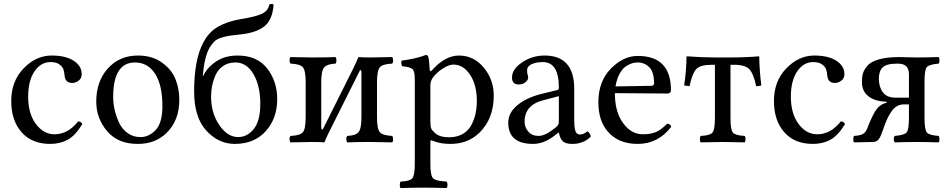

<svg xmlns="http://www.w3.org/2000/svg" viewBox="-20 -721 4822 975"><path d="M397.9 -90.8Q362.8 -32.7 324 -11.5Q285.2 9.8 234.9 9.8Q142.1 9.8 89.6 -49.6Q37.1 -108.9 37.1 -208Q37.1 -309.1 100.1 -374Q163.1 -439 242.2 -439Q313 -439 354 -412.6Q395 -386.2 395 -344.2Q395 -323.2 379.4 -311.5Q363.8 -299.8 346.2 -299.8Q312 -299.8 308.1 -335.9Q306.2 -357.9 301.5 -370.4Q296.9 -382.8 281 -394.3Q265.1 -405.8 236.8 -405.8Q187 -405.8 155 -358.4Q123 -311 123 -230Q123 -144 162.1 -91.6Q201.2 -39.1 256.8 -39.1Q325.7 -39.1 377 -105Q393.1 -103 397.9 -90.8Z M468.8 -205.1Q468.8 -304.2 523.9 -369.1Q583.5 -439 680.7 -439Q752.4 -439 802 -403.6Q851.6 -368.2 871.1 -319.1Q890.6 -270 890.6 -213.9Q890.6 -109.4 825.7 -45.9Q768.6 10.3 678.7 9.8Q578.6 9.8 523.7 -55.2Q468.8 -120.1 468.8 -205.1ZM665.5 -403.8Q554.7 -403.8 554.7 -228Q554.7 -195.8 562.3 -162.8Q569.8 -129.9 584.7 -97.9Q599.6 -65.9 627.7 -45.4Q655.8 -24.9 692.9 -24.9Q736.8 -24.9 770.8 -61Q804.7 -97.2 804.7 -182.1Q804.7 -289.1 767.6 -346.4Q730.5 -403.8 665.5 -403.8Z M1051.8 -231Q1051.8 -147.9 1093.3 -86.4Q1134.8 -24.9 1189.5 -24.9Q1235.4 -24.9 1268.6 -65.9Q1301.8 -106.9 1301.8 -193.8Q1301.8 -285.6 1267.1 -344.7Q1232.4 -403.8 1175.8 -403.8Q1138.7 -403.8 1112.5 -385.5Q1086.4 -367.2 1074 -338.1Q1061.5 -309.1 1056.6 -282.5Q1051.8 -255.9 1051.8 -231ZM965.8 -256.8Q965.8 -417 1011.7 -503.9Q1040.5 -559.1 1088.1 -585.9Q1135.7 -612.8 1202.6 -624Q1274.4 -635.3 1308.1 -650.1Q1341.8 -665 1347.7 -698.2Q1358.9 -703.1 1369.6 -698.2Q1363.8 -620.1 1322.8 -587.6Q1281.7 -555.2 1206.5 -546.9Q1162.6 -542 1145.5 -539.6Q1128.4 -537.1 1105 -530Q1081.5 -522.9 1069.1 -511Q1056.6 -499 1044.4 -479Q1017.6 -432.1 1009.8 -336.9L1011.7 -335Q1030.8 -377 1076.2 -408Q1121.6 -439 1186.5 -439Q1285.6 -439 1336.7 -373.5Q1387.7 -308.1 1387.7 -217.8Q1387.7 -119.6 1329.6 -54.9Q1271.5 9.8 1171.9 9.8Q1089.8 9.8 1027.8 -57.6Q965.8 -125 965.8 -256.8Z M1618.7 -63 1774.4 -374.5Q1787.1 -399.9 1800.3 -431.2Q1820.3 -429.2 1860.4 -429.2Q1891.1 -429.2 1971.2 -431.2Q1976.1 -426.3 1976.3 -414.1Q1976.6 -401.9 1971.2 -397.9Q1923.3 -396 1908.9 -379.4Q1894.5 -362.8 1894.5 -303.2V-126Q1894.5 -65.9 1908.9 -49.6Q1923.3 -33.2 1971.2 -30.8Q1976.1 -25.9 1976.3 -13.9Q1976.6 -2 1971.2 2Q1893.1 0 1860.4 0Q1789.6 0 1743.7 2Q1738.8 -2 1738.5 -13.9Q1738.3 -25.9 1743.7 -30.8Q1785.6 -32.7 1800.5 -49.8Q1815.4 -66.9 1815.4 -126V-353Q1815.4 -365.2 1808.6 -365.2L1651.9 -52.2Q1634.3 -16.6 1627.4 2Q1605.5 0 1566.4 0Q1533.2 0 1455.6 2Q1450.7 -2 1450.4 -13.9Q1450.2 -25.9 1455.6 -30.8Q1503.4 -32.7 1517.8 -49.3Q1532.2 -65.9 1532.2 -126V-303.2Q1532.2 -363.3 1517.8 -379.6Q1503.4 -396 1455.6 -397.9Q1450.7 -401.9 1450.4 -413.8Q1450.2 -425.8 1455.6 -431.2Q1531.7 -429.2 1566.4 -429.2Q1637.2 -429.2 1683.6 -431.2Q1688.5 -426.3 1688.5 -414.1Q1688.5 -401.9 1683.6 -397.9Q1641.6 -396 1626.5 -378.9Q1611.3 -361.8 1611.3 -303.2V-75.2Q1611.8 -63 1618.7 -63Z M2181.2 -331.1Q2165 -311 2165.5 -287.1V-105Q2165.5 -78.6 2169.7 -68.8Q2173.8 -59.1 2189.5 -44.9Q2212.9 -23.9 2260.3 -23.9Q2300.3 -23.9 2329.3 -40.5Q2358.4 -57.1 2373.3 -85.4Q2388.2 -113.8 2394.8 -143.8Q2401.4 -173.8 2401.4 -208Q2401.4 -290 2366.9 -341.6Q2332.5 -393.1 2282.2 -393.1Q2261.2 -393.1 2231.2 -374.5Q2201.2 -356 2181.2 -331.1ZM2162.1 -368.2Q2163.1 -353 2173.3 -363.8Q2240.2 -439 2310.5 -439Q2385.7 -439 2436.5 -377.9Q2487.3 -316.9 2487.3 -234.9Q2487.3 -117.7 2413.6 -45.9Q2354.5 10.3 2266.1 9.8Q2217.3 9.8 2179.2 -5.4Q2171.4 -9.3 2168.5 -8.3Q2165.5 -7.3 2165.5 2V109.9Q2165.5 169.9 2179 184.1Q2192.4 198.2 2247.6 201.2Q2252.4 206.1 2252.4 218Q2252.4 230 2247.6 233.9Q2181.6 231.9 2126.5 231.9Q2084.5 231.9 2014.2 233.9Q2010.3 230 2010.3 218Q2010.3 206.1 2014.2 201.2Q2061 199.2 2073.7 184.6Q2086.4 169.9 2086.4 109.9V-316.9Q2086.4 -358.9 2075 -369.9Q2063.5 -380.9 2021.5 -384.8Q2015.6 -401.9 2019.5 -413.1Q2093.8 -422.9 2142.6 -441.9Q2150.4 -441.9 2154.3 -434.1Q2159.2 -422.4 2162.1 -368.2Z M2817.9 -232.9 2738.8 -211.9Q2643.6 -188 2644 -102.1Q2644 -75.2 2662.4 -53Q2680.7 -30.8 2715.8 -30.8Q2750 -30.8 2803.7 -75.2Q2817.9 -86.4 2817.9 -101.1ZM2817.9 -47.9H2815.9L2795.9 -32.2Q2741.7 9.8 2687 9.8Q2561 9.8 2561 -98.1Q2561 -147.9 2606.4 -186Q2651.9 -224.1 2726.1 -243.2L2812 -264.2Q2817.9 -266.1 2817.9 -275.9Q2817.9 -405.8 2736.8 -405.8Q2703.6 -405.8 2680.2 -395.3Q2656.7 -384.8 2656.7 -363.8Q2656.7 -349.6 2658.7 -344.2Q2661.6 -338.4 2662.1 -326.2Q2662.1 -314.9 2648.4 -303.5Q2634.8 -292 2614.7 -292Q2579.6 -292 2580.1 -328.1Q2580.1 -370.1 2631.6 -404.5Q2683.1 -439 2745.1 -439Q2896 -439 2896 -270V-123Q2896 -102.1 2896.5 -90.1Q2897 -78.1 2899.9 -64Q2902.8 -49.8 2909.4 -43.9Q2916 -38.1 2925.8 -38.1Q2943.8 -38.1 2962.9 -54.2Q2977.1 -46.4 2980 -26.9Q2941.9 10.3 2884.8 9.8Q2850.6 9.8 2836.7 -5.1Q2822.8 -20 2817.9 -47.9Z M3105.5 -282.2 3286.6 -285.2Q3301.8 -285.2 3301.3 -298.8Q3301.3 -356 3276.9 -379.9Q3252.4 -403.8 3218.3 -403.8Q3205.1 -403.8 3192.4 -400.4Q3179.7 -397 3161.1 -386Q3142.6 -375 3127.4 -348.1Q3112.3 -321.3 3105.5 -282.2ZM3367.7 -92.8Q3384.8 -91.8 3388.7 -77.1Q3321.8 9.8 3218.3 9.8Q3119.1 9.8 3065.4 -54.2Q3018.6 -108.4 3018.6 -202.1Q3018.6 -308.1 3082 -372.6Q3145.5 -437 3218.3 -437Q3387.2 -437 3387.2 -263.2Q3387.2 -246.1 3368.7 -246.1L3102.5 -248Q3102.5 -164.1 3134.3 -110.8Q3178.2 -39.1 3243.7 -39.1Q3285.6 -39.1 3312.3 -51Q3338.9 -63 3367.7 -92.8Z M3610.4 -122.1V-392.1H3595.2Q3536.1 -392.1 3515.6 -370.1Q3495.1 -348.1 3481.4 -283.2L3454.1 -287.1Q3465.3 -356.9 3466.3 -435.1Q3546.4 -429.2 3612.3 -429.2H3687Q3766.1 -429.2 3835.4 -435.1Q3836.4 -361.8 3846.2 -287.1Q3833 -283.2 3820.3 -283.2Q3806.2 -347.2 3785.2 -369.6Q3764.2 -392.1 3706.1 -392.1H3689.5V-122.1Q3689.5 -62 3701.9 -47.6Q3714.4 -33.2 3761.2 -30.8Q3766.1 -25.9 3766.1 -13.9Q3766.1 -2 3761.2 2Q3685.1 0 3650.4 0Q3616.2 0 3538.1 2Q3534.2 -2 3534.2 -13.9Q3534.2 -25.9 3538.1 -30.8Q3585 -32.7 3597.7 -47.4Q3610.4 -62 3610.4 -122.1Z M4271 -90.8Q4235.8 -32.7 4197 -11.5Q4158.2 9.8 4107.9 9.8Q4015.1 9.8 3962.6 -49.6Q3910.2 -108.9 3910.2 -208Q3910.2 -309.1 3973.1 -374Q4036.1 -439 4115.2 -439Q4186 -439 4227.1 -412.6Q4268.1 -386.2 4268.1 -344.2Q4268.1 -323.2 4252.4 -311.5Q4236.8 -299.8 4219.2 -299.8Q4185.1 -299.8 4181.2 -335.9Q4179.2 -357.9 4174.6 -370.4Q4169.9 -382.8 4154.1 -394.3Q4138.2 -405.8 4109.9 -405.8Q4060.1 -405.8 4028.1 -358.4Q3996.1 -311 3996.1 -230Q3996.1 -144 4035.2 -91.6Q4074.2 -39.1 4129.9 -39.1Q4198.7 -39.1 4250 -105Q4266.1 -103 4271 -90.8Z M4442.9 -320.8Q4442.9 -279.8 4463.4 -252.4Q4483.9 -225.1 4525.9 -225.1H4595.7V-341.8Q4595.7 -370.6 4582.3 -384.3Q4568.8 -397.9 4538.6 -397.9Q4481.4 -397.9 4462.2 -378.9Q4442.9 -359.9 4442.9 -320.8ZM4414.6 0Q4336.4 1 4316.9 2Q4313 -2 4313 -13.9Q4313 -25.9 4316.9 -30.8Q4347.7 -32.7 4362.3 -40.8Q4377 -48.8 4385.7 -73.2Q4394.5 -98.1 4410.6 -130.9Q4424.8 -160.6 4440.2 -176.5Q4455.6 -192.4 4482.4 -199.7Q4483.9 -200.2 4483.4 -202.1Q4482.9 -204.1 4481 -204.6Q4423.3 -206.1 4390.1 -231.9Q4356.9 -257.8 4356.9 -305.2Q4356.9 -330.1 4362.3 -348.6Q4367.7 -367.2 4385.3 -387.7Q4402.8 -408.2 4443.8 -419.7Q4484.9 -431.2 4546.9 -431.2Q4558.1 -431.2 4587.4 -430.2Q4616.7 -429.2 4634.8 -429.2Q4678.7 -429.2 4746.6 -431.2Q4750.5 -426.3 4750.7 -414.1Q4751 -401.9 4746.6 -397.9Q4698.7 -394 4686.8 -380.6Q4674.8 -367.2 4674.8 -307.1V-122.1Q4674.8 -62 4686.8 -48.1Q4698.7 -34.2 4746.6 -30.8Q4750.5 -25.9 4750.7 -13.9Q4751 -2 4746.6 2Q4682.6 0 4635.7 0Q4589.8 0 4523.9 2Q4519 -2 4518.8 -13.9Q4518.6 -25.9 4523.9 -30.8Q4571.8 -34.7 4583.7 -48.3Q4595.7 -62 4595.7 -122.1V-190.9H4569.8Q4534.2 -190.9 4509.8 -158.9Q4485.4 -127 4464.4 -63Q4453.6 -30.3 4443.6 -15.4Q4433.6 -0.5 4414.6 0Z"/></svg>

Font: Linux Libertine O
Style: Regular
Weight: 400
Designer: Philipp H. Poll
Foundry: Philipp H. Poll
Version: Version 5.3.0